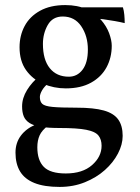

<svg xmlns="http://www.w3.org/2000/svg" viewBox="-20 -487 551 756"><path d="M215 249Q154 249 115.5 233.5Q77 218 59 188Q41 158 41 114Q41 76 61.5 48Q82 20 119 4L169 8Q145 26 136 46Q127 66 127 93Q127 144 152.5 170Q178 196 239 196Q305 196 342.5 163Q380 130 380 87Q380 62 367.5 46.5Q355 31 319.5 24Q284 17 215 17Q170 17 141.5 12.5Q113 8 96.5 -2.5Q80 -13 73.5 -29Q67 -45 67 -68Q67 -101 86.5 -132.5Q106 -164 137 -189L174 -163Q154 -146 145.5 -131Q137 -116 137 -105Q137 -87 146.5 -78Q156 -69 187 -66Q218 -63 282 -63Q349 -63 388.5 -52Q428 -41 445.5 -16.5Q463 8 463 48Q463 82 444.5 117.5Q426 153 393 182.5Q360 212 314.5 230.5Q269 249 215 249ZM239 -139Q192 -139 150 -157Q108 -175 82.5 -211Q57 -247 57 -301Q57 -347 77 -384.5Q97 -422 137.5 -444.5Q178 -467 237 -467Q286 -467 321 -450.5Q356 -434 378 -408.5Q400 -383 410 -355.5Q420 -328 420 -307Q420 -260 399.5 -222Q379 -184 338.5 -161.5Q298 -139 239 -139ZM251 -185Q284 -185 305 -212.5Q326 -240 326 -292Q326 -345 300 -383.5Q274 -422 227 -422Q187 -422 168 -388.5Q149 -355 149 -314Q149 -252 176 -218.5Q203 -185 251 -185ZM471 -396Q455 -400 432.5 -404Q410 -408 388 -411Q366 -414 352 -415L282 -458H464Q468 -445 469.5 -428.5Q471 -412 471 -396Z"/></svg>

Font: Vollkorn
Style: Regular
Weight: 400
Designer: Friedrich Althausen
Foundry: Friedrich Althausen
Version: Version 4.104